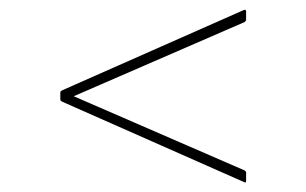

<svg xmlns="http://www.w3.org/2000/svg" viewBox="-20 -503 640 401"><path d="M489 -123 109 -291Q106 -293 106 -295V-310Q106 -312 109 -314L489 -482Q494 -484 494 -479V-461Q494 -460 491 -457L134 -302L491 -147Q494 -145 494 -143V-125Q494 -120 489 -123Z"/></svg>

Font: Sofia Sans Thin
Style: Regular
Weight: 250
Designer: Botio Nikoltchev, Ani Petrova
Foundry: lettersoup
Version: Version 4.101